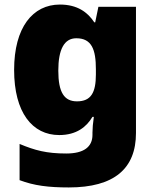

<svg xmlns="http://www.w3.org/2000/svg" viewBox="-20 -583 683 843"><path d="M243 -563C124 -563 42 -463 42 -276C42 -89 122 10 240 10C316 10 360 -26 386 -70H392C388 -43 386 -18 386 -1V9C386 62 348 91 271 91C184 91 133 77 66 49V208C129 232 193 240 282 240C482 240 577 157 577 1V-553H412L398 -485H394C365 -529 320 -563 243 -563ZM315 -415C383 -415 401 -365 401 -279V-256C401 -177 380 -138 318 -138C262 -138 236 -177 236 -273C236 -366 262 -415 315 -415Z"/></svg>

Font: Noto Sans Lao Looped Black
Style: Regular
Weight: 900
Designer: Mark Frömberg, Ben Mitchell
Foundry: The Fontpad Ltd
Version: Version 1.002